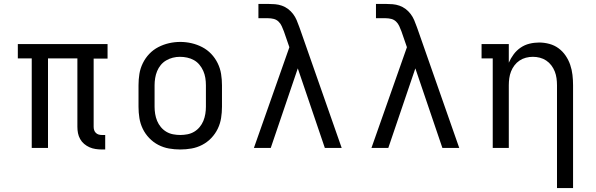

<svg xmlns="http://www.w3.org/2000/svg" viewBox="-20 -755 3040 980"><path d="M500 8Q484 8 467.5 5.5Q451 3 436.5 -3.5Q422 -10 409.5 -20.5Q397 -31 389 -45.5Q381 -60 378 -75.5Q375 -91 375 -108V-457H225V0H142V-457H71V-530H529V-456H458V-108Q458 -99 460.5 -91Q463 -83 469 -77Q475 -71 483 -68.5Q491 -66 500 -66H517V8Z M900 8Q871 8 842.5 3Q814 -2 788 -15.5Q762 -29 741.5 -50.5Q721 -72 708.5 -98Q696 -124 691.5 -152.5Q687 -181 687 -210V-320Q687 -349 691.5 -377.5Q696 -406 709 -432.5Q722 -459 742 -480Q762 -501 788 -514.5Q814 -528 842.5 -534.5Q871 -541 900 -541Q929 -541 957.5 -534.5Q986 -528 1012 -514.5Q1038 -501 1058 -480Q1078 -459 1091 -432.5Q1104 -406 1108.5 -377.5Q1113 -349 1113 -320V-210Q1113 -181 1108.5 -152.5Q1104 -124 1091.5 -98Q1079 -72 1058.5 -50.5Q1038 -29 1012 -15.5Q986 -2 957.5 3Q929 8 900 8ZM900 -66Q918 -66 936.5 -69.5Q955 -73 971 -82.5Q987 -92 999 -106.5Q1011 -121 1018 -138Q1025 -155 1028 -173.5Q1031 -192 1031 -210V-320Q1031 -339 1028 -357.5Q1025 -376 1017.5 -393Q1010 -410 998 -424.5Q986 -439 970 -448Q954 -457 935.5 -461Q917 -465 898 -465Q880 -465 862 -460.5Q844 -456 828 -446.5Q812 -437 800.5 -423Q789 -409 782 -392Q775 -375 772 -356.5Q769 -338 769 -320V-210Q769 -192 772 -173.5Q775 -155 782 -138Q789 -121 801 -106.5Q813 -92 829 -82.5Q845 -73 863.5 -69.5Q882 -66 900 -66Z M1276 0 1457 -514 1429 -595Q1424 -608 1418 -621.5Q1412 -635 1401.5 -645Q1391 -655 1377 -658.5Q1363 -662 1348 -662H1299V-735H1348Q1366 -735 1384 -733.5Q1402 -732 1419 -726Q1436 -720 1450.5 -709Q1465 -698 1476 -683.5Q1487 -669 1494 -652.5Q1501 -636 1507 -619L1511 -608L1724 0H1638L1500 -406L1362 0Z M1876 0 2057 -514 2029 -595Q2024 -608 2018 -621.5Q2012 -635 2001.5 -645Q1991 -655 1977 -658.5Q1963 -662 1948 -662H1899V-735H1948Q1966 -735 1984 -733.5Q2002 -732 2019 -726Q2036 -720 2050.5 -709Q2065 -698 2076 -683.5Q2087 -669 2094 -652.5Q2101 -636 2107 -619L2111 -608L2324 0H2238L2100 -406L1962 0Z M2823 205V-320Q2823 -338 2820.5 -356Q2818 -374 2811.5 -390.5Q2805 -407 2794 -421.5Q2783 -436 2768 -446Q2753 -456 2735.5 -460.5Q2718 -465 2700 -465Q2682 -465 2664.5 -460.5Q2647 -456 2632 -446Q2617 -436 2606 -421.5Q2595 -407 2588.5 -390.5Q2582 -374 2579.5 -356Q2577 -338 2577 -320V0H2495V-457H2438V-530H2577V-435Q2587 -458 2602 -478Q2617 -498 2637.5 -512Q2658 -526 2682.5 -532Q2707 -538 2732 -538Q2758 -538 2784 -531Q2810 -524 2831 -508.5Q2852 -493 2867 -471Q2882 -449 2890.5 -424Q2899 -399 2902 -372.5Q2905 -346 2905 -320V205Z"/></svg>

Font: Iosevka Slab Extended
Style: Regular
Weight: 400
Width: 7
Monospace: yes
Designer: Belleve Invis
Foundry: Belleve Invis
Version: Version 11.1.1; ttfautohint (v1.8.3)